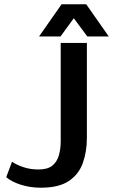

<svg xmlns="http://www.w3.org/2000/svg" viewBox="-20 -867 527 895"><path d="M385 -224Q385 -160 366 -107Q347 -54 300.5 -23Q254 8 170 8Q122 8 78.5 -5.5Q35 -19 9 -41L36 -113Q58 -98 90 -87.5Q122 -77 160 -77Q202 -77 224 -95Q246 -113 254.5 -143Q263 -173 263 -208V-667H385ZM162 -697 267 -847H382L487 -697H387L324 -782L262 -697Z"/></svg>

Font: Epunda Sans SemiBold
Style: Regular
Weight: 600
Designer: Simon Atzbach
Foundry: typofactur
Version: Version 2.204; ttfautohint (v1.8.4.7-5d5b)